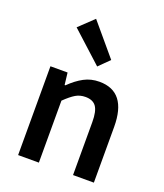

<svg xmlns="http://www.w3.org/2000/svg" viewBox="-146 -901 852 998"><g transform="rotate(20 280.0 -402.0)"><path d="M73.2 0V-491.2H168L175.8 -424.8H180.2Q217.8 -461.9 256.1 -482.4Q294.4 -502.9 340.8 -502.9Q492.2 -502.9 492.2 -308.1V0H377V-293Q377 -353 358.9 -378.4Q340.8 -403.8 299.8 -403.8Q269.5 -403.8 245.6 -389.6Q221.7 -375.5 188 -342.8V0ZM301.8 -573.2 131.8 -728 211.9 -804.2 358.9 -629.9Z"/></g></svg>

Font: Toshiba Sans Medium
Style: Regular
Weight: 500
Designer: Paul D. Hunt
Foundry: Toshiba Corporation
Version: Version 2.020;PS 2.0;hotconv 1.0.86;makeotf.lib2.5.63406